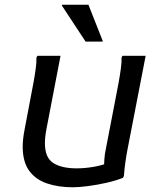

<svg xmlns="http://www.w3.org/2000/svg" viewBox="-20 -780 672 812"><path d="M76 -160Q76 -175 78 -193.5Q80 -212 84 -232L112 -380Q116 -400 121.5 -430Q127 -460 131 -489Q135 -518 134 -536L138 -544H236L176 -232Q173 -216 171.5 -201.5Q170 -187 170 -174Q170 -113 205.5 -90.5Q241 -68 304 -68Q337 -68 373.5 -74Q410 -80 440 -92L420 -68Q420 -85 421.5 -107.5Q423 -130 428 -152L472 -380Q476 -400 481.5 -430Q487 -460 491 -489Q495 -518 494 -536L498 -544H596L520 -152Q514 -122 510 -92.5Q506 -63 504 -36L500 -28Q470 -16 430.5 -7Q391 2 352.5 7Q314 12 288 12Q226 12 178 -4.5Q130 -21 103 -58.5Q76 -96 76 -160ZM342 -604 242 -756V-760H354L414 -608V-604Z"/></svg>

Font: Kufam
Style: Italic
Weight: 400
Italic angle: -11°
Designer: Artur Schmal
Foundry: Original Type
Version: Version 1.301; ttfautohint (v1.8.3)